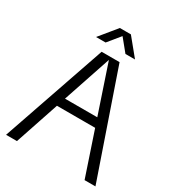

<svg xmlns="http://www.w3.org/2000/svg" viewBox="-205 -1005 1039 1131"><g transform="rotate(30 314.0 -440.0)"><path d="M10 0 253 -705H375L618 0H544L314 -685L84 0ZM151 -298V-358H477V-298ZM181 -764 276 -880H351L446 -764H381L296 -868H331L246 -764Z"/></g></svg>

Font: TikTok Sans Light
Style: Regular
Weight: 300
Version: Version 4.000